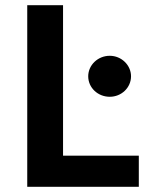

<svg xmlns="http://www.w3.org/2000/svg" viewBox="-20 -720 568 740"><path d="M85 -700V0H515V-120H223V-700ZM403 -505C357 -505 320 -469 320 -426C320 -382 357 -347 403 -347C448 -347 485 -382 485 -426C485 -469 448 -505 403 -505Z"/></svg>

Font: Goli SemiBold
Style: Regular
Weight: 600
Designer: jaikishan Patel
Foundry: MagicType
Version: Version 1.000;Glyphs 3.2 (3242)